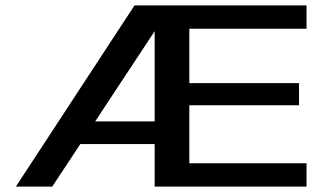

<svg xmlns="http://www.w3.org/2000/svg" viewBox="-20 -695 1228 715"><path d="M39 0 481 -675H1121.5V-588H685V-385.5H1093.5V-303H685V-87H1121.5V0H556V-158.5H279L174.5 0ZM334.5 -243H556V-579Z"/></svg>

Font: Anybody ExtraExpanded Medium
Style: Regular
Weight: 500
Width: 8
Designer: Tyler Finck
Foundry: Etcetera Type Company
Version: Version 1.010; ttfautohint (v1.8.3) -l 8 -r 50 -G 200 -x 14 